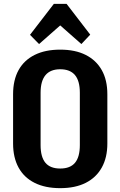

<svg xmlns="http://www.w3.org/2000/svg" viewBox="-20 -968 626 998"><path d="M293 10Q215 10 160 -17.5Q105 -45 76.5 -97Q48 -149 48 -222V-478Q48 -552 76.5 -603.5Q105 -655 160 -682.5Q215 -710 293 -710Q371 -710 425.5 -682.5Q480 -655 509 -603.5Q538 -552 538 -478V-222Q538 -149 509 -97Q480 -45 425.5 -17.5Q371 10 293 10ZM293 -92Q345 -92 370 -122Q395 -152 395 -214V-486Q395 -548 369.5 -578Q344 -608 293 -608Q242 -608 216.5 -577.5Q191 -547 191 -486V-214Q191 -152 216 -122Q241 -92 293 -92ZM136 -787 260 -948H326L449 -788L403 -739L252 -872H334L183 -739Z"/></svg>

Font: Pathway Extreme Condensed
Style: Bold
Weight: 700
Width: 3
Version: Version 1.001;gftools[0.9.26]